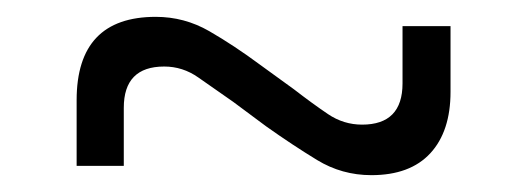

<svg xmlns="http://www.w3.org/2000/svg" viewBox="-20 -456 625 228"><path d="M515 -347Q515 -300 491 -274Q467 -248 421 -248Q386 -248 356.5 -266Q327 -284 296 -306L257 -335Q234 -351 215.5 -364Q197 -377 175 -377Q127 -377 127 -328V-259H71V-337Q71 -436 165 -436Q199 -436 228.5 -419Q258 -402 289 -379L329 -350Q351 -333 369.5 -320.5Q388 -308 410 -308Q458 -308 458 -357V-425H515Z"/></svg>

Font: Montagu Slab 16pt Light
Style: Regular
Weight: 300
Designer: Florian Karsten
Foundry: Florian Karsten
Version: Version 1.000; ttfautohint (v1.8.3)